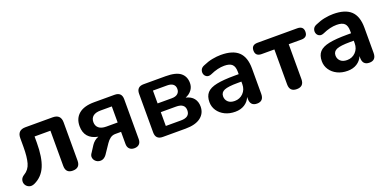

<svg xmlns="http://www.w3.org/2000/svg" viewBox="-12 -1081 3368 1673"><g transform="rotate(-20 1672.0 -244.5)"><path d="M464 8Q399 8 399 -60V-386H252V-329Q252 -193 218.5 -113Q185 -33 108 2Q80 14 58 5Q36 -4 26 -23.5Q16 -43 21.5 -65.5Q27 -88 53 -104Q99 -131 114.5 -186Q130 -241 130 -333V-415Q130 -489 205 -489H457Q532 -489 532 -415V-60Q532 8 464 8Z M870 -253H974V-402H870Q823 -402 799.5 -382.5Q776 -363 776 -328Q776 -293 799.5 -273Q823 -253 870 -253ZM1035 8Q1007 8 990.5 -8Q974 -24 974 -54V-166H921Q894 -166 873.5 -151Q853 -136 837 -112L777 -23Q756 5 730 8.5Q704 12 684 -1.5Q664 -15 658.5 -38Q653 -61 672 -85L708 -141Q719 -158 736 -172.5Q753 -187 774 -194Q651 -217 651 -336Q651 -408 699.5 -448.5Q748 -489 842 -489H1031Q1097 -489 1097 -424V-54Q1097 -24 1080.5 -8Q1064 8 1035 8Z M1358 -81H1499Q1581 -81 1581 -145Q1581 -209 1499 -209H1358ZM1358 -290H1490Q1525 -290 1544 -306Q1563 -322 1563 -350Q1563 -379 1544 -394Q1525 -409 1490 -409H1358ZM1301 0Q1235 0 1235 -66V-424Q1235 -489 1301 -489H1504Q1600 -489 1642 -455.5Q1684 -422 1684 -361Q1684 -324 1662.5 -296Q1641 -268 1605 -254Q1653 -243 1677 -212.5Q1701 -182 1701 -137Q1701 -74 1652.5 -37Q1604 0 1512 0Z M1971 10Q1917 10 1875.5 -10.5Q1834 -31 1810 -66.5Q1786 -102 1786 -146Q1786 -200 1813.5 -231Q1841 -262 1904 -275Q1967 -288 2073 -288H2109V-310Q2109 -358 2087 -379Q2065 -400 2015 -400Q1985 -400 1953 -392.5Q1921 -385 1883 -368Q1858 -358 1840.5 -367.5Q1823 -377 1817.5 -396Q1812 -415 1820 -434Q1828 -453 1853 -463Q1898 -483 1940 -491Q1982 -499 2019 -499Q2129 -499 2182 -449.5Q2235 -400 2235 -294V-60Q2235 8 2173 8Q2110 8 2110 -60V-76Q2094 -36 2057.5 -13Q2021 10 1971 10ZM2109 -219H2074Q1986 -219 1950.5 -204Q1915 -189 1915 -152Q1915 -121 1936.5 -100.5Q1958 -80 1998 -80Q2045 -80 2077 -112.5Q2109 -145 2109 -195Z M2541 8Q2475 8 2475 -60V-384H2357Q2300 -384 2300 -437Q2300 -489 2357 -489H2725Q2782 -489 2782 -437Q2782 -384 2725 -384H2608V-60Q2608 8 2541 8Z M3013 10Q2959 10 2917.5 -10.5Q2876 -31 2852 -66.5Q2828 -102 2828 -146Q2828 -200 2855.5 -231Q2883 -262 2946 -275Q3009 -288 3115 -288H3151V-310Q3151 -358 3129 -379Q3107 -400 3057 -400Q3027 -400 2995 -392.5Q2963 -385 2925 -368Q2900 -358 2882.5 -367.5Q2865 -377 2859.5 -396Q2854 -415 2862 -434Q2870 -453 2895 -463Q2940 -483 2982 -491Q3024 -499 3061 -499Q3171 -499 3224 -449.5Q3277 -400 3277 -294V-60Q3277 8 3215 8Q3152 8 3152 -60V-76Q3136 -36 3099.5 -13Q3063 10 3013 10ZM3151 -219H3116Q3028 -219 2992.5 -204Q2957 -189 2957 -152Q2957 -121 2978.5 -100.5Q3000 -80 3040 -80Q3087 -80 3119 -112.5Q3151 -145 3151 -195Z"/></g></svg>

Font: Chiron GoRound TC SB
Style: Regular
Weight: 500
Designer: Ryoko NISHIZUKA 西塚涼子 (kana, bopomofo & ideographs); Paul D. Hunt (Latin, Greek & Cyrillic); Sandoll Communications 산돌커뮤니
Foundry: Adobe
Version: Version 1.000;hotconv 1.1.1;makeotfexe 2.6.0